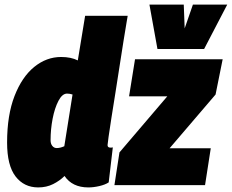

<svg xmlns="http://www.w3.org/2000/svg" viewBox="-20 -809 1013 839"><path d="M366 10Q296 10 262 -40Q241 -19 212 -4.5Q183 10 147 10Q85 10 48 -38Q11 -86 11 -186Q11 -306 43.5 -389.5Q76 -473 129.5 -516.5Q183 -560 247 -560Q290 -560 320 -545L352 -740H538Q538 -740 533 -710.5Q528 -681 520 -631.5Q512 -582 503 -523Q494 -464 484.5 -404.5Q475 -345 467 -294.5Q459 -244 454.5 -211.5Q450 -179 450 -175Q450 -164 462 -164Q464 -164 467 -164Q470 -164 473 -165L455 -12Q440 -2 414.5 4Q389 10 366 10ZM228 -162Q243 -162 261 -170L297 -396Q291 -398 285 -399Q279 -400 273 -400Q252 -400 235.5 -368.5Q219 -337 210 -290.5Q201 -244 201 -196Q201 -181 208.5 -171.5Q216 -162 228 -162ZM480 0 502 -143 711 -388H544L570 -550H953L922 -396L721 -161H901L876 0ZM973 -789 872 -595H668L633 -789H783L787 -685L823 -789Z"/></svg>

Font: Georama Semi Condensed Black
Style: Italic
Weight: 900
Width: 4
Italic angle: -9°
Designer: Jean-Baptiste Levee
Foundry: Production Type
Version: Version 1.000